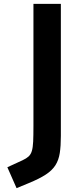

<svg xmlns="http://www.w3.org/2000/svg" viewBox="-20 -731 434 995"><path d="M65.9 244.1 18.1 135.7 96.7 99.6Q116.7 90.3 128.2 79.8Q139.6 69.3 145 51.5Q150.4 33.7 151.9 2.7Q153.3 -28.3 153.3 -78.1V-710.9H295.4V-26.9Q295.4 25.4 289.8 62Q284.2 98.6 267.1 125.5Q250 152.3 217 173.8Q184.1 195.3 129.4 217.8Z"/></svg>

Font: Comme SemiBold
Style: Regular
Weight: 600
Version: Version 1.000;gftools[0.9.27]